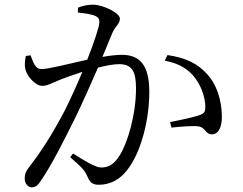

<svg xmlns="http://www.w3.org/2000/svg" viewBox="-20 -782 1040 823"><path d="M889 -206C918 -207 931 -240 931 -280C931 -357 906 -423 869 -463C829 -508 779 -534 698 -546L686 -522C751 -510 791 -483 819 -444C849 -402 858 -358 860 -332C861 -306 858 -297 837 -289C810 -279 746 -266 709 -259L715 -235C749 -239 812 -244 833 -240C862 -234 860 -206 889 -206ZM404 10C455 10 496 -15 525 -53C584 -127 620 -267 620 -388C620 -506 577 -547 502 -547C479 -547 446 -543 419 -538L463 -644C474 -669 494 -680 494 -702C494 -727 420 -762 379 -762C352 -762 331 -756 314 -749V-728C338 -726 375 -721 390 -713C403 -707 406 -699 406 -687C406 -668 384 -603 354 -526C280 -510 190 -486 158 -486C129 -486 122 -518 111 -545L91 -542C86 -523 85 -500 89 -484C97 -452 134 -414 160 -414C185 -414 199 -425 242 -442C262 -450 296 -462 333 -474C309 -416 282 -357 258 -309C201 -201 157 -133 102 -62C89 -45 86 -33 86 -16C86 7 102 21 116 21C131 21 142 14 157 -10C200 -73 250 -171 305 -282C337 -349 371 -425 400 -492C434 -501 467 -507 490 -507C546 -507 563 -476 563 -403C563 -289 526 -167 493 -116C467 -75 444 -64 413 -64C390 -64 345 -91 293 -124L281 -108C337 -60 344 -48 351 -33C364 -4 371 10 404 10Z"/></svg>

Font: Source Han Serif CN
Style: Regular
Weight: 400
Designer: Ryoko NISHIZUKA 西塚涼子 (kana & ideographs); Frank Grießhammer (Latin, Greek & Cyrillic); Wenlong ZHANG 张文龙 (bopomofo); San
Foundry: Adobe
Version: Version 2.003;hotconv 1.1.1;makeotfexe 2.6.0